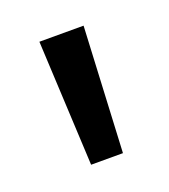

<svg xmlns="http://www.w3.org/2000/svg" viewBox="-55 -715 251 285"><g transform="rotate(-20 70.0 -572.0)"><path d="M44.9 -473.1 35.2 -670.9H105L95.2 -473.1Z"/></g></svg>

Font: Stint Ultra Expanded
Style: Regular
Weight: 400
Width: 7
Designer: Astigmatic (AOETI)
Foundry: Astigmatic (AOETI)
Version: Version 1.000